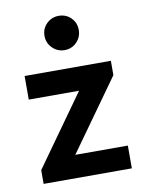

<svg xmlns="http://www.w3.org/2000/svg" viewBox="-70 -622 512 673"><g transform="rotate(-10 186.0 -285.5)"><path d="M31 0ZM31 -300H210L31 -49V0H345V-81H158L338 -333V-384H31ZM124 -510Q124 -536 142 -553.5Q160 -571 185 -571Q211 -571 228.5 -553.5Q246 -536 246 -510Q246 -485 228.5 -467Q211 -449 185 -449Q160 -449 142 -467Q124 -485 124 -510Z"/></g></svg>

Font: Cambay Devanagari
Style: Regular
Weight: 700
Designer: Pooja Saxena
Foundry: Pooja Saxena
Version: Version 1.095;PS 001.095;hotconv 1.0.70;makeotf.lib2.5.58329